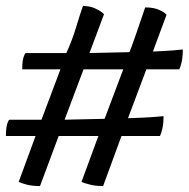

<svg xmlns="http://www.w3.org/2000/svg" viewBox="-20 -614 637 648"><path d="M115 14Q89 14 70 9Q51 4 43 0L100 -155H0Q0 -181 4 -194.5Q8 -208 12 -210H120L184 -380H55Q55 -406 59 -419.5Q63 -433 67 -435H204Q224 -479 237 -522.5Q250 -566 260 -594Q284 -594 303.5 -584.5Q323 -575 331 -566L282 -435L417 -438Q429 -469 442 -507Q455 -545 470 -589Q499 -589 517.5 -580.5Q536 -572 542 -564L496 -440Q540 -442 565 -444Q590 -446 597 -447Q597 -422 593 -404.5Q589 -387 585 -380H474L412 -215Q471 -217 497.5 -219Q524 -221 532 -222Q532 -197 528 -180Q524 -163 520 -155H390L328 14Q303 14 283.5 9Q264 4 255 0L312 -155H178ZM198 -210 333 -213 396 -380H262Z"/></svg>

Font: Texturina 72pt Black
Style: Regular
Weight: 900
Designer: Guillermo Torres Carreño
Foundry: Omnibus-Type
Version: Version 1.002; ttfautohint (v1.8.3)